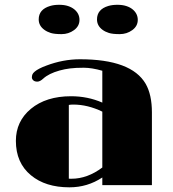

<svg xmlns="http://www.w3.org/2000/svg" viewBox="-20 -780 728 809"><path d="M411.1 -32.2Q348.6 9.3 272.5 9.3Q171.4 9.3 110.4 -41.5Q46.9 -93.8 46.9 -186.5Q46.9 -268.6 109.9 -321.3Q174.3 -374.5 279.3 -374.5Q349.6 -374.5 411.1 -347.7V-481.9Q366.7 -494.6 332.8 -494.6Q298.8 -494.6 275.4 -491.7Q252 -488.8 231 -482.9Q185.5 -470.2 162.1 -448.7Q148.4 -436 137.2 -436Q126 -436 120.1 -441.7Q114.3 -447.3 114.3 -454.1Q114.3 -460.9 116.7 -466.6Q119.1 -472.2 126 -478Q140.6 -490.7 174.8 -503.4Q245.6 -530.3 316.9 -530.3Q533.7 -530.3 593.8 -426.8Q620.1 -380.9 620.1 -306.2V0H411.1ZM411.1 -309.6Q349.6 -339.4 288.6 -339.4Q278.8 -339.4 270 -337.9V-27.3Q272.5 -26.9 275.4 -26.9Q278.3 -26.9 281.2 -26.9Q348.1 -26.9 411.1 -74.2ZM412.1 -654.3Q388.7 -671.4 388.7 -698.2Q388.7 -740.7 436.5 -754.9Q453.1 -759.8 474.6 -759.8Q496.1 -759.8 512 -754.6Q527.8 -749.5 538.6 -740.7Q560.5 -722.7 560.5 -696.3Q560.5 -669.9 537.4 -653.1Q514.2 -636.2 484.4 -636.2Q454.6 -636.2 439 -641.1Q423.3 -646 412.1 -654.3ZM167 -654.3Q143.1 -671.4 143.1 -698.2Q143.1 -740.7 191.4 -754.9Q207.5 -759.8 229.2 -759.8Q251 -759.8 266.6 -754.6Q282.2 -749.5 293 -740.7Q314.9 -722.7 314.9 -696.3Q314.9 -669.9 292 -653.1Q269 -636.2 239.3 -636.2Q209.5 -636.2 193.8 -641.1Q178.2 -646 167 -654.3Z"/></svg>

Font: Limelight
Style: Regular
Weight: 400
Designer: Nicole Fally
Foundry: Nicole Fally
Version: Version 1.002